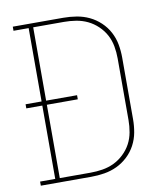

<svg xmlns="http://www.w3.org/2000/svg" viewBox="-82 -805 765 874"><g transform="rotate(-10 300.0 -367.5)"><path d="M269 0H36V-19H106V-358H32V-377H106V-716H36V-735H269Q300 -735 330.5 -730Q361 -725 388.5 -712Q416 -699 439 -677.5Q462 -656 476.5 -628.5Q491 -601 496.5 -571Q502 -541 502 -510V-225Q502 -194 496.5 -164Q491 -134 476.5 -106.5Q462 -79 439 -57.5Q416 -36 388.5 -23Q361 -10 330.5 -5Q300 0 269 0ZM127 -19H269Q297 -19 325 -23.5Q353 -28 378 -40Q403 -52 424 -72Q445 -92 458 -116.5Q471 -141 476 -169Q481 -197 481 -225V-510Q481 -538 476 -566Q471 -594 458 -618.5Q445 -643 424 -663Q403 -683 378 -695Q353 -707 325 -711.5Q297 -716 269 -716H127V-377H270V-358H127Z"/></g></svg>

Font: Iosevka HT Thin Extended
Style: Regular
Weight: 100
Width: 7
Monospace: yes
Designer: Belleve Invis
Foundry: Belleve Invis
Version: Version 32.3.0; ttfautohint (v1.8.4)